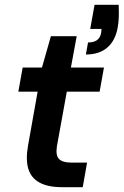

<svg xmlns="http://www.w3.org/2000/svg" viewBox="-20 -776 513 796"><path d="M237 0Q179 0 144 -19Q109 -38 97.5 -76Q86 -114 96 -171L136 -396H56L74 -496H154L191 -626H298L274 -496H411L393 -396H257L216 -170Q210 -131 225 -116.5Q240 -102 274 -102H341L323 0ZM336 -550 345 -600Q369 -600 382 -609.5Q395 -619 399 -638L401 -656H354L372 -756H472Q473 -728 472.5 -706.5Q472 -685 468 -662Q458 -607 424.5 -578.5Q391 -550 336 -550Z"/></svg>

Font: DM Sans 24pt SemiBold
Style: Italic
Weight: 600
Italic angle: -10°
Designer: Colophon Foundry, Jonny Pinhorn
Foundry: Colophon Foundry
Version: Version 4.004;gftools[0.9.30]